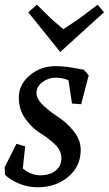

<svg xmlns="http://www.w3.org/2000/svg" viewBox="-22 -785 462 816"><path d="M215 -504Q255 -504 316 -492L334 -489L355 -465L323 -342L284 -345L269 -444Q243 -455 213.5 -455Q184 -455 158.5 -436Q133 -417 133 -390.5Q133 -364 162.5 -336.5Q192 -309 227 -286.5Q262 -264 291.5 -227Q321 -190 321 -148Q321 -78 268 -33.5Q215 11 137 11Q96 11 57 -5.5Q18 -22 -1 -43L-2 -75L48 -174L85 -163L75 -69Q109 -40 149.5 -40Q190 -40 214.5 -60Q239 -80 239 -113Q239 -146 210.5 -172.5Q182 -199 148.5 -219.5Q115 -240 86.5 -279Q58 -318 58 -371.5Q58 -425 104 -464.5Q150 -504 215 -504ZM135 -765 197 -704Q198 -703 247 -661L312 -704L393 -765L420 -733L234 -564L98 -733Z"/></svg>

Font: Andada
Style: Italic
Weight: 400
Italic angle: -8.29999°
Designer: Carolina Giovagnoli
Foundry: Carolina Giovagnoli
Version: Version 1.003